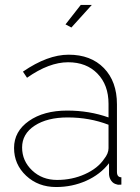

<svg xmlns="http://www.w3.org/2000/svg" viewBox="-20 -750 570 780"><path d="M270 -638.2 246.1 -650.9 308.1 -730H353ZM37.1 -148.9Q37.1 -216.3 97.4 -258.5Q157.7 -300.8 252.9 -300.8Q342.8 -300.8 420.9 -272.9V-328.1Q420.9 -404.8 376 -450.9Q331.1 -497.1 256.8 -497.1Q179.2 -497.1 89.8 -434.1L73.2 -459Q173.3 -527.8 258.8 -527.8Q349.1 -527.8 402.1 -473.4Q455.1 -418.9 455.1 -326.2V-51.8Q455.1 -29.8 473.1 -29.8V0Q459 1.5 454.1 -1Q440.4 -3.9 432.1 -15.4Q423.8 -26.9 422.9 -42V-86.9Q387.2 -41 330.3 -15.6Q273.4 9.8 208 9.8Q135.3 9.8 86.2 -36.1Q37.1 -82 37.1 -148.9ZM402.8 -104Q420.9 -126.5 420.9 -147.9V-243.2Q343.8 -272.9 254.9 -272.9Q171.9 -272.9 120.8 -239.5Q69.8 -206.1 69.8 -150.9Q69.8 -96.2 110.6 -57.6Q151.4 -19 211.9 -19Q272.9 -19 325 -42.5Q377 -65.9 402.8 -104Z"/></svg>

Font: Rawline ExtraLight
Style: Regular
Weight: 275
Designer: Matt McInerney, Pablo Impallari, Rodrigo Fuenzalida
Foundry: Matt McInerney, Pablo Impallari, Rodrigo Fuenzalida
Version: Version 4.020;PS 004.020;hotconv 1.0.88;makeotf.lib2.5.64775